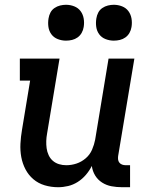

<svg xmlns="http://www.w3.org/2000/svg" viewBox="-20 -775 640 803"><path d="M223 8Q194 8 167 0Q140 -8 119.5 -25.5Q99 -43 86.5 -67Q74 -91 69 -118Q64 -145 65.5 -174Q67 -203 72 -232L106 -438H63V-530H229L177 -217Q174 -201 173.5 -185.5Q173 -170 175 -155Q177 -140 183.5 -126Q190 -112 201 -102.5Q212 -93 226.5 -88.5Q241 -84 257 -84Q279 -84 300 -91Q321 -98 338.5 -113Q356 -128 365 -149Q374 -170 378 -191L434 -530H542L474 -122Q473 -114 474 -107Q475 -100 479.5 -94.5Q484 -89 491 -86.5Q498 -84 506 -84H524V8H491Q468 8 446.5 4Q425 0 407 -11.5Q389 -23 378 -41Q367 -59 364 -81Q354 -61 339 -43.5Q324 -26 305 -14Q286 -2 265 3Q244 8 223 8ZM456 -605Q438 -605 421.5 -611.5Q405 -618 395 -631.5Q385 -645 382.5 -662.5Q380 -680 383 -698Q385 -711 391 -722.5Q397 -734 408 -741.5Q419 -749 431.5 -752Q444 -755 456 -755Q474 -755 490.5 -748.5Q507 -742 517 -728.5Q527 -715 530 -697.5Q533 -680 530 -662Q528 -649 521.5 -637.5Q515 -626 504.5 -618.5Q494 -611 481.5 -608Q469 -605 456 -605ZM256 -605Q238 -605 221.5 -611.5Q205 -618 195 -631.5Q185 -645 182.5 -662.5Q180 -680 183 -698Q185 -711 191 -722.5Q197 -734 208 -741.5Q219 -749 231.5 -752Q244 -755 256 -755Q274 -755 290.5 -748.5Q307 -742 317 -728.5Q327 -715 330 -697.5Q333 -680 330 -662Q328 -649 321.5 -637.5Q315 -626 304.5 -618.5Q294 -611 281.5 -608Q269 -605 256 -605Z"/></svg>

Font: Iosevka Slab Semibold Extended
Style: Italic
Weight: 600
Width: 7
Italic angle: -9°
Monospace: yes
Designer: Belleve Invis
Foundry: Belleve Invis
Version: Version 11.1.0; ttfautohint (v1.8.3)